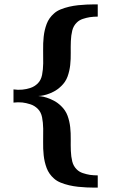

<svg xmlns="http://www.w3.org/2000/svg" viewBox="-20 -726 535 868"><path d="M421.9 122.1H402.3Q389.2 122.1 371.3 121.3Q353.5 120.6 333 118.4Q312.5 116.2 292.5 111.6Q272.5 106.9 254.4 99.6Q236.3 92.3 224.1 81.1Q201.2 61 190.9 33.7Q180.7 6.3 177.5 -23.7Q174.3 -53.7 175 -84.7Q175.8 -115.7 175.3 -144Q174.8 -172.4 170.2 -195.8Q165.5 -219.2 150.9 -233.9Q136.2 -248.5 117.2 -254.6Q98.1 -260.7 81.1 -262.7Q61.5 -264.6 41 -262.2V-321.8Q61.5 -318.8 81.1 -320.8Q98.1 -322.3 117.2 -328.4Q136.2 -334.5 150.9 -349.1Q165.5 -363.8 170.2 -387.5Q174.8 -411.1 175.3 -439.5Q175.8 -467.8 175 -499Q174.3 -530.3 177.5 -560.3Q180.7 -590.3 190.9 -617.7Q201.2 -645 224.1 -665Q236.3 -676.3 254.4 -683.6Q272.5 -690.9 292.5 -695.6Q312.5 -700.2 333 -702.4Q353.5 -704.6 371.3 -705.3Q389.2 -706.1 402.3 -706.1H421.9V-650.9Q403.8 -650.9 386.2 -648.4Q371.1 -646 354.7 -640.6Q338.4 -635.3 327.1 -624Q312 -609.4 306.6 -587.6Q301.3 -565.9 300.3 -540.3Q299.3 -514.6 299.8 -486.8Q300.3 -459 297.4 -431.9Q294.4 -404.8 285.4 -379.9Q276.4 -355 255.9 -335.9Q240.2 -320.8 223.1 -312Q206.1 -303.2 191.4 -298.8Q176.8 -294.4 165.5 -293Q157.2 -292 152.8 -292Q157.2 -291.5 165.5 -290.5Q176.8 -289.1 191.4 -284.4Q206.1 -279.8 223.1 -271Q240.2 -262.2 255.9 -247.1Q276.4 -227.5 285.4 -202.9Q294.4 -178.2 297.4 -151.1Q300.3 -124 299.8 -96.4Q299.3 -68.8 300.3 -43.5Q301.3 -18.1 306.6 3.7Q312 25.4 327.1 40Q338.4 51.3 354.7 56.6Q371.1 62 386.2 64.5Q403.8 66.9 421.9 66.9Z"/></svg>

Font: Charis SIL Am
Style: Bold
Weight: 700
Foundry: SIL International
Version: Version 5.000